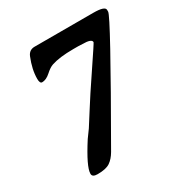

<svg xmlns="http://www.w3.org/2000/svg" viewBox="-154 -738 829 875"><g transform="rotate(-30 260.5 -300.5)"><path d="M298.3 -525.9Q225.1 -525.9 182.6 -511.7Q166 -506.3 143.6 -486.1Q121.1 -465.8 99.6 -465.8Q87.4 -465.8 87.4 -490.2Q87.4 -539.6 110.8 -596.7Q122.1 -623.5 150.4 -623.5H459Q520.5 -623.5 520.5 -603.5V-594.2Q520.5 -569.3 212.4 -33.7Q196.3 -5.9 175 8.8Q153.8 23.4 108.9 23.4Q81.1 23.4 81.1 5.4Q81.1 -31.2 149.9 -138.2L178.2 -177.2Q185.1 -187 220.7 -244.1Q256.3 -301.3 325 -402.8Q393.6 -504.4 393.6 -507.3Q393.6 -524.9 345.7 -524.9L323.2 -525.9Z"/></g></svg>

Font: Averia Serif Libre
Style: Bold Italic
Weight: 700
Italic angle: -6.90001°
Version: Version 1.002